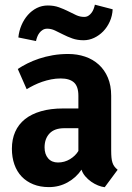

<svg xmlns="http://www.w3.org/2000/svg" viewBox="-20 -781 558 812"><path d="M225.1 -93.8Q252.9 -93.8 276.1 -107.9Q299.3 -122.1 311.5 -142.6V-238.8H252Q210.4 -238.8 189.5 -216.6Q168.5 -194.3 168.5 -157.7Q168.5 -128.9 183.6 -111.3Q198.7 -93.8 225.1 -93.8ZM477.5 -63 422.9 10.7Q409.7 9.3 394.5 3.2Q379.4 -2.9 365.5 -12.7Q351.6 -22.5 340.6 -35.4Q329.6 -48.3 324.7 -63.5Q302.2 -29.8 266.1 -9.8Q230 10.3 187 10.3Q149.9 10.3 120.8 -1.5Q91.8 -13.2 71.5 -34.4Q51.3 -55.7 40.8 -85.7Q30.3 -115.7 30.3 -151.9Q30.3 -191.9 44.2 -223.4Q58.1 -254.9 85.4 -276.9Q112.8 -298.8 153.3 -310.5Q193.8 -322.3 247.1 -322.3H311.5V-376Q311.5 -415.5 292.7 -432.4Q273.9 -449.2 236.8 -449.2Q216.3 -449.2 196.5 -445.3Q176.8 -441.4 158.4 -435.1Q140.1 -428.7 123.8 -420.7Q107.4 -412.6 92.8 -403.8L55.2 -489.3Q72.8 -501 95.5 -512.5Q118.2 -523.9 145.3 -533Q172.4 -542 203.4 -547.4Q234.4 -552.7 268.6 -552.7Q306.6 -552.7 339.8 -541.5Q373 -530.3 397.7 -507.8Q422.4 -485.4 436.3 -452.4Q450.2 -419.4 450.2 -376V-145.5Q450.2 -127.4 451.4 -115Q452.6 -102.5 455.6 -93.3Q458.5 -84 463.9 -76.9Q469.2 -69.8 477.5 -63ZM381.3 -761.2 456.5 -741.7Q455.1 -713.9 444.3 -689.9Q433.6 -666 416.5 -648.4Q399.4 -630.9 377.9 -620.8Q356.4 -610.8 333.5 -610.8Q307.1 -610.8 285.9 -618.4Q264.6 -626 246.6 -635.3Q228.5 -644.5 212.4 -652.1Q196.3 -659.7 179.7 -659.7Q168.9 -659.7 160.6 -654.5Q152.3 -649.4 146.5 -641.6Q140.6 -633.8 137.2 -624.5Q133.8 -615.2 132.3 -607.4L57.6 -622.6Q60.5 -650.4 71 -674.8Q81.5 -699.2 97.9 -717.8Q114.3 -736.3 135.7 -747.1Q157.2 -757.8 182.1 -757.8Q208.5 -757.8 229.2 -750.2Q250 -742.7 268.1 -733.6Q286.1 -724.6 302.2 -717Q318.4 -709.5 335.9 -709.5Q346.2 -709.5 353.8 -714.4Q361.3 -719.2 366.9 -726.6Q372.6 -733.9 376 -743.2Q379.4 -752.4 381.3 -761.2Z"/></svg>

Font: Ufes Sans
Style: Bold
Weight: 700
Designer: Ricardo Esteves & Filipe Motta
Foundry: ProDesignUfes - Ricardo Esteves, Filipe Motta (This is a derivative work, based on Roboto family, by Christian Robertson
Version: Version 2.0